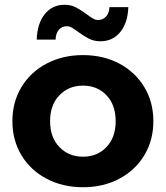

<svg xmlns="http://www.w3.org/2000/svg" viewBox="-20 -777 695 805"><path d="M32 -269Q32 -349 70 -412Q108 -475 175.5 -510.5Q243 -546 328 -546Q413 -546 480 -510.5Q547 -475 585 -412Q623 -349 623 -269Q623 -189 585 -126Q547 -63 480 -27.5Q413 8 328 8Q243 8 175.5 -27.5Q108 -63 70 -126Q32 -189 32 -269ZM465 -269Q465 -337 426.5 -377.5Q388 -418 328 -418Q268 -418 229 -377.5Q190 -337 190 -269Q190 -201 229 -160.5Q268 -120 328 -120Q388 -120 426.5 -160.5Q465 -201 465 -269ZM308 -643Q292 -655 281.5 -661Q271 -667 261 -667Q240 -667 227 -652.5Q214 -638 213 -611H134Q136 -678 167.5 -717.5Q199 -757 251 -757Q277 -757 297.5 -746.5Q318 -736 344 -717Q360 -705 370.5 -699Q381 -693 391 -693Q411 -693 424.5 -707.5Q438 -722 439 -747H518Q516 -682 484.5 -643Q453 -604 401 -604Q374 -604 353.5 -614.5Q333 -625 308 -643Z"/></svg>

Font: mBank
Style: Bold
Weight: 700
Designer: Julieta Ulanovsky
Foundry: Julieta Ulanovsky
Version: Version 7.200